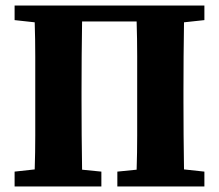

<svg xmlns="http://www.w3.org/2000/svg" viewBox="-20 -677 794 697"><path d="M33 0V-54L106 -62Q108 -123 108 -185Q108 -247 108 -310V-347Q108 -409 108 -471.5Q108 -534 106 -596L33 -604V-657H722V-604L648 -596Q647 -535 646.5 -472.5Q646 -410 646 -347V-310Q646 -249 646.5 -186.5Q647 -124 648 -62L722 -54V0H406V-54L476 -61Q478 -123 478 -185Q478 -247 478 -311V-347Q478 -410 478 -473Q478 -536 476 -599H278Q277 -537 276.5 -474Q276 -411 276 -347V-311Q276 -249 276.5 -186Q277 -123 278 -61L348 -54V0Z"/></svg>

Font: Source Serif 4
Style: Bold
Weight: 700
Designer: Frank Grießhammer
Foundry: Adobe
Version: Version 4.005;hotconv 1.1.0;makeotfexe 2.6.0